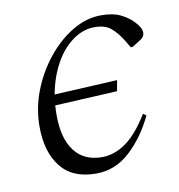

<svg xmlns="http://www.w3.org/2000/svg" viewBox="-61 -516 544 582"><g transform="rotate(-10 211.0 -225.0)"><path d="M190 10Q117 10 81 -36Q45 -82 45 -160Q45 -216 65.5 -269Q86 -322 121 -365.5Q156 -409 199 -434.5Q242 -460 287 -460Q324 -460 348 -448Q372 -436 387 -419Q404 -401 404 -386Q404 -374 392 -366L365 -349H359L346 -371Q330 -397 312 -412.5Q294 -428 261 -428Q226 -428 194 -405Q162 -382 139.5 -341.5Q117 -301 107 -248L301 -258L295 -225L103 -215Q102 -200 102 -185Q102 -113 131.5 -74.5Q161 -36 216 -36Q254 -36 289.5 -61Q325 -86 360 -143H362L370 -137Q340 -74 294.5 -32Q249 10 190 10Z"/></g></svg>

Font: Spectral Light
Style: Italic
Weight: 300
Italic angle: -10°
Designer: Jean-Baptiste Levee
Foundry: Production Type
Version: Version 2.001